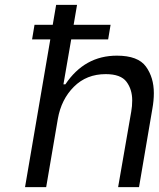

<svg xmlns="http://www.w3.org/2000/svg" viewBox="-20 -770 653 790"><path d="M613 -387Q613 -356 607 -323L552 0H466L520 -311Q524 -333 524 -357Q524 -402 500.5 -433.5Q477 -465 415 -465Q336 -465 284 -413Q232 -361 218 -281L170 0H83L187 -608H112L122 -668H197L211 -750H297L283 -668H435L425 -608H273L241 -423H249Q328 -541 461 -541Q548 -541 580.5 -496Q613 -451 613 -387Z"/></svg>

Font: Be Vietnam
Style: Italic
Weight: 400
Italic angle: -9.33299°
Designer: Gabriel Lam
Foundry: TypeRant
Version: Version 3.000